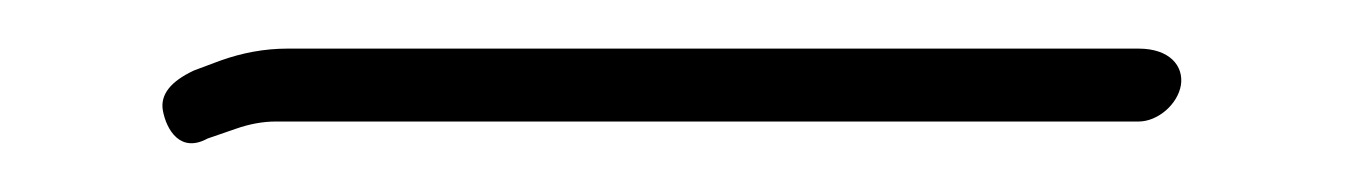

<svg xmlns="http://www.w3.org/2000/svg" viewBox="-20 -28 557 79"><path d="M453.3 -8H98.3C88.9 -8 79.7 -6.3 70.5 -3L59.8 1C50.2 5.5 45.9 10.9 47 17.4C48.5 25.6 54.3 35.1 65.4 29L77 25C82.7 23 88.2 22 93.5 22H448.5C456.4 22 464.6 14.9 465.9 7C467.1 -0.9 461.2 -8 448.5 -8Z"/></svg>

Font: MewTooHand
Style: Ita
Weight: 400
Designer: Mew Too, Robert Jablonski
Version: Version 0.77